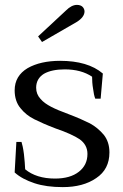

<svg xmlns="http://www.w3.org/2000/svg" viewBox="-20 -756 504 786"><path d="M136 -607C136 -607 152 -584 152 -584C152 -584 294 -666 294 -666C315 -679 326 -694 326 -709C326 -716 323 -723 318 -728C313 -733 305 -736 295 -736C280 -736 265 -728 250 -713C250 -713 136 -607 136 -607ZM121 -6C154 5 193 10 237 10C292 10 338 -2 374 -27C410 -51 428 -86 428 -132C428 -161 420 -185 405 -204C389 -223 370 -239 348 -251C326 -262 297 -275 260 -289C230 -300 206 -310 189 -319C172 -328 157 -338 146 -351C134 -364 128 -379 128 -397C128 -422 139 -441 160 -454C181 -466 210 -472 245 -472C290 -472 327 -462 357 -442C357 -427 358 -410 361 -393C363 -376 366 -362 370 -352C370 -352 392 -352 392 -352C392 -352 401 -455 401 -455C360 -490 301 -507 226 -507C173 -507 128 -497 93 -477C58 -456 40 -426 40 -386C40 -357 48 -332 64 -313C79 -294 98 -279 120 -268C142 -257 171 -244 208 -230C252 -215 285 -200 306 -186C327 -171 338 -151 338 -126C338 -95 326 -71 303 -53C279 -34 246 -25 205 -25C154 -25 113 -38 83 -63C82 -80 81 -101 78 -125C75 -149 71 -166 68 -175C68 -175 47 -175 47 -175C47 -175 40 -50 40 -50C61 -31 88 -17 121 -6Z"/></svg>

Font: BUSH 25 TRIRONG
Style: Regular
Weight: 400
Designer: Katatrad Team
Foundry: CadsonDemak